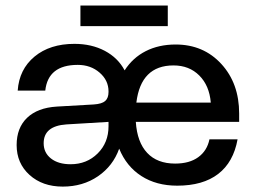

<svg xmlns="http://www.w3.org/2000/svg" viewBox="-20 -673 939 704"><path d="M274.9 -652.8H595.2V-577.1H274.9ZM629.9 7.8Q553.2 7.8 498.3 -27.6Q443.4 -63 417 -127.9Q394.5 -64.5 339.1 -26.6Q283.7 11.2 210 11.2Q135.7 11.2 88.4 -31.5Q41 -74.2 41 -141.1Q41 -204.1 79.3 -241Q117.7 -277.8 188 -282.2L324.2 -290Q353.5 -292 365.7 -302.7Q377.9 -313.5 377.9 -335.9V-337.9Q377.9 -378.4 345.2 -406.7Q312.5 -435.1 265.1 -435.1Q156.2 -435.1 146 -340.8H44.9Q50.3 -418.9 106.7 -465.6Q163.1 -512.2 252.9 -512.2Q315.9 -512.2 364.3 -486.6Q412.6 -460.9 437 -415Q466.3 -460.9 514.2 -485.4Q562 -509.8 624 -509.8Q726.1 -509.8 791.5 -438.5Q856.9 -367.2 856.9 -256.8V-226.1H478Q482.9 -151.4 519.8 -112.3Q556.6 -73.2 622.1 -73.2Q674.8 -73.2 707 -96.7Q739.3 -120.1 748 -162.1H851.1Q835.9 -78.1 780 -35.2Q724.1 7.8 629.9 7.8ZM616.2 -433.1Q496.6 -433.1 480 -296.9H752.9Q747.6 -359.4 710.7 -396.2Q673.8 -433.1 616.2 -433.1ZM140.1 -147.9Q140.1 -112.8 167 -91.8Q193.8 -70.8 238.8 -70.8Q298.3 -70.8 338.1 -110.4Q377.9 -149.9 377.9 -210V-226.1L223.1 -216.8Q140.1 -210.9 140.1 -147.9Z"/></svg>

Font: Overused Grotesk Medium
Style: Regular
Weight: 500
Version: Version 0.002